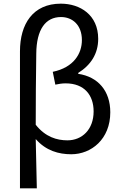

<svg xmlns="http://www.w3.org/2000/svg" viewBox="-20 -829 671 1048"><path d="M89 -549V199H181C178 107 178 22 175 -70C231 -6 301 13 369 13C478 13 582 -69 582 -216C582 -333 515 -410 407 -426V-431C476 -474 516 -536 516 -617C516 -748 417 -809 312 -809C160 -809 89 -698 89 -549ZM348 -63C291 -63 228 -81 175 -148C175 -278 176 -407 178 -536C179 -669 229 -736 313 -736C374 -736 427 -694 427 -610C427 -538 384 -461 268 -437L282 -367C301 -371 319 -374 338 -374C441 -374 491 -309 491 -221C491 -122 428 -63 348 -63Z"/></svg>

Font: Spoqa Han Sans Neo
Style: Regular
Weight: 400
Designer: [Spoqa Han Sans Neo] Dong-huui Kim ___ Younghwa Kang ___ Yujin Lee ___ [Noto Sans] Ryoko NISHIZUKA ____ (kana & ideograp
Foundry: Spoqa (http://www.spoqa-han-sans.com)
Version: Version 1.100;hotconv 1.0.109;makeotfexe 2.5.65596